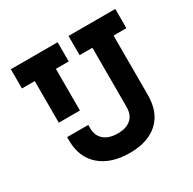

<svg xmlns="http://www.w3.org/2000/svg" viewBox="-157 -862 1044 1038"><g transform="rotate(-30 365.0 -343.0)"><path d="M369 14Q252 14 184 -45Q116 -104 116 -210V-230H248V-210Q248 -163 278.5 -136.5Q309 -110 365 -110Q418 -110 447 -136Q476 -162 476 -210V-580H396V-700H688V-580H608V-210Q608 -101 544.5 -43.5Q481 14 369 14ZM116 -320V-580H36V-700H328V-580H248V-320Z"/></g></svg>

Font: Space Grotesk Light
Style: Bold
Weight: 700
Version: Version 2.000